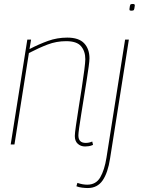

<svg xmlns="http://www.w3.org/2000/svg" viewBox="-20 -730 710 970"><path d="M118 -530H137L129 -482Q177 -507 223 -523.5Q269 -540 320 -540Q378 -540 405 -511.5Q432 -483 432 -435Q432 -423 428 -393Q424 -363 417.5 -322.5Q411 -282 404 -238Q397 -194 390.5 -154Q384 -114 380 -85Q376 -56 376 -46Q376 -8 413 -8Q430 -8 446 -15L450 2Q439 7 428.5 8.5Q418 10 410 10Q388 10 373 -3.5Q358 -17 358 -43Q358 -56 363.5 -94.5Q369 -133 377 -183.5Q385 -234 393 -285.5Q401 -337 406 -376.5Q411 -416 411 -431Q411 -471 389.5 -496.5Q368 -522 314 -522Q265 -522 220.5 -505Q176 -488 126 -462L53 0H34ZM651 -710Q662 -710 661 -702Q659 -684 656.5 -680Q654 -676 644 -676Q639 -676 636.5 -677Q634 -678 634 -684Q636 -703 638.5 -706.5Q641 -710 651 -710ZM631 -530 536 71Q525 143 498.5 181.5Q472 220 423 220Q411 220 394.5 218Q378 216 366 211L371 194Q386 199 398 201Q410 203 421 203Q465 203 486.5 166Q508 129 518 66L612 -530Z"/></svg>

Font: Georama Thin
Style: Italic
Weight: 100
Italic angle: -9°
Designer: Jean-Baptiste Levee
Foundry: Production Type
Version: Version 1.000